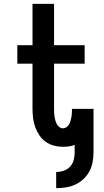

<svg xmlns="http://www.w3.org/2000/svg" viewBox="-20 -755 540 998"><path d="M272 223V139Q292 139 311 132.5Q330 126 343.5 112Q357 98 362.5 78.5Q368 59 368 39V-2Q354 4 338.5 6Q323 8 307 8Q284 8 260.5 2Q237 -4 217.5 -18Q198 -32 184.5 -52Q171 -72 163 -94.5Q155 -117 152 -141Q149 -165 149 -189V-424H70V-520H149V-735H261V-520H420V-424H261V-189Q261 -178 261.5 -168Q262 -158 263.5 -148Q265 -138 268 -128Q271 -118 275.5 -109.5Q280 -101 288.5 -94.5Q297 -88 307 -88Q317 -88 325.5 -94Q334 -100 339 -108.5Q344 -117 346.5 -126.5Q349 -136 351 -145.5Q353 -155 353.5 -165Q354 -175 354 -184V-189H466V39Q466 64 461 89.5Q456 115 444 137Q432 159 413 176.5Q394 194 371 204.5Q348 215 322.5 219Q297 223 272 223Z"/></svg>

Font: Iosevka
Style: Bold
Weight: 700
Monospace: yes
Designer: Belleve Invis
Foundry: Belleve Invis
Version: Version 32.5.0; ttfautohint (v1.8.4)